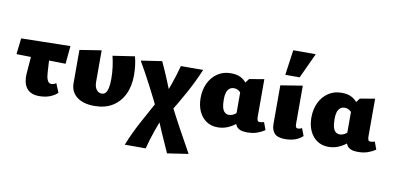

<svg xmlns="http://www.w3.org/2000/svg" viewBox="-87 -988 3188 1555"><g transform="rotate(10 1507.0 -211.0)"><path d="M10 -291 25 -423 429 -431 415 -283ZM118 -148 139 -414H271L284 -192Q285 -180 287.5 -158.5Q290 -137 300 -119.5Q310 -102 330 -102Q340 -102 351 -106Q362 -110 368 -116L399 -42Q380 -21 341 -4.5Q302 12 249 12Q209 12 182.5 -1Q156 -14 141 -37Q126 -60 121 -88.5Q116 -117 118 -148Z M703 13Q611 13 558.5 -28Q506 -69 506 -140V-413L684 -441V-182Q684 -142 700.5 -119Q717 -96 745 -96Q765 -96 777 -110.5Q789 -125 795 -154Q801 -183 801 -227Q801 -274 795 -321.5Q789 -369 778 -413L958 -440Q968 -403 972.5 -364Q977 -325 977 -288Q977 -197 944.5 -129.5Q912 -62 851 -24.5Q790 13 703 13Z M1350 289Q1313 208 1278 127Q1243 46 1209 -35Q1162 -132 1111 -230Q1060 -328 1010 -414L1182 -440Q1218 -363 1251.5 -281Q1285 -199 1316 -121Q1368 -18 1417.5 72.5Q1467 163 1523 263ZM1001 279Q1042 176 1094.5 79.5Q1147 -17 1203 -119L1278 -25Q1245 53 1219 127Q1193 201 1173 279ZM1307 -28 1232 -124Q1265 -199 1291.5 -275.5Q1318 -352 1338 -427H1521Q1479 -327 1424.5 -227.5Q1370 -128 1307 -28Z M1716 10Q1662 10 1622.5 -17Q1583 -44 1561.5 -91.5Q1540 -139 1540 -201Q1540 -268 1565.5 -322Q1591 -376 1638 -408Q1685 -440 1748 -440Q1796 -440 1827 -424.5Q1858 -409 1877 -384Q1896 -359 1907 -331L1860 -281Q1848 -304 1830.5 -314.5Q1813 -325 1794 -325Q1771 -325 1756 -312.5Q1741 -300 1734 -278Q1727 -256 1727 -223Q1727 -181 1734 -155Q1741 -129 1755.5 -117Q1770 -105 1790 -105Q1806 -105 1824 -113.5Q1842 -122 1858 -141L1903 -83Q1884 -61 1856 -39.5Q1828 -18 1792.5 -4Q1757 10 1716 10ZM1957 9Q1893 9 1870.5 -23.5Q1848 -56 1848 -116V-350L1900 -419L2022 -440V-128Q2022 -112 2026.5 -101.5Q2031 -91 2045 -91Q2052 -91 2060.5 -92.5Q2069 -94 2080 -97L2103 -35Q2077 -17 2041.5 -4Q2006 9 1957 9Z M2269 9Q2209 9 2183.5 -18.5Q2158 -46 2158 -94V-413L2338 -442V-124Q2338 -110 2343 -101.5Q2348 -93 2359 -93Q2366 -93 2374.5 -95.5Q2383 -98 2392 -102L2415 -41Q2394 -20 2358 -5.5Q2322 9 2269 9ZM2183 -504 2212 -711H2397L2301 -504Z M2627 10Q2573 10 2533.5 -17Q2494 -44 2472.5 -91.5Q2451 -139 2451 -201Q2451 -268 2476.5 -322Q2502 -376 2549 -408Q2596 -440 2659 -440Q2707 -440 2738 -424.5Q2769 -409 2788 -384Q2807 -359 2818 -331L2771 -281Q2759 -304 2741.5 -314.5Q2724 -325 2705 -325Q2682 -325 2667 -312.5Q2652 -300 2645 -278Q2638 -256 2638 -223Q2638 -181 2645 -155Q2652 -129 2666.5 -117Q2681 -105 2701 -105Q2717 -105 2735 -113.5Q2753 -122 2769 -141L2814 -83Q2795 -61 2767 -39.5Q2739 -18 2703.5 -4Q2668 10 2627 10ZM2868 9Q2804 9 2781.5 -23.5Q2759 -56 2759 -116V-350L2811 -419L2933 -440V-128Q2933 -112 2937.5 -101.5Q2942 -91 2956 -91Q2963 -91 2971.5 -92.5Q2980 -94 2991 -97L3014 -35Q2988 -17 2952.5 -4Q2917 9 2868 9Z"/></g></svg>

Font: Ysabeau Infant Black
Style: Regular
Weight: 900
Designer: Christian Thalmann (Catharsis Fonts)
Version: Version 2.001;gftools[0.9.30]; featfreeze: ss01,ss02,lnum